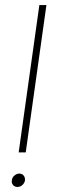

<svg xmlns="http://www.w3.org/2000/svg" viewBox="-20 -770 241 761"><path d="M49 -29Q60 -29 68.5 -36.5Q77 -44 79 -55Q80 -67 73.5 -74.5Q67 -82 56 -82Q47 -82 37.5 -74.5Q28 -67 27 -55Q25 -45 31.5 -37Q38 -29 49 -29ZM136 -750 54 -166H82L164 -750Z"/></svg>

Font: Josefin Slab Thin Light
Style: Italic
Weight: 300
Italic angle: -12°
Version: Version 2.000